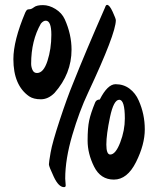

<svg xmlns="http://www.w3.org/2000/svg" viewBox="-20 -797 635 789"><path d="M204 -415Q178 -389 148 -389Q118 -389 100 -401Q35 -446 35 -554Q35 -630 84 -746Q88 -754 91 -756.5Q94 -759 101.5 -759Q109 -759 120 -767.5Q131 -776 156.5 -776Q182 -776 208 -760Q234 -744 246 -718Q274 -656 274 -593Q274 -494 204 -415ZM168 -712Q158 -712 148 -700Q108 -630 108 -535Q108 -522 113.5 -509.5Q119 -497 132 -497Q159 -497 175 -546.5Q191 -596 191 -654Q191 -712 168 -712ZM250 -35Q250 -28 243 -28Q221 -28 201 -70.5Q181 -113 181 -121.5Q181 -130 188 -170.5Q195 -211 225.5 -303.5Q256 -396 280 -454Q332 -585 412 -767Q415 -777 420 -777Q430 -777 443 -748.5Q456 -720 456 -714Q456 -659 342 -416Q306 -340 277 -241.5Q248 -143 248 -63ZM371 -376Q376 -388 390 -388Q422 -451 455 -451Q488 -451 512.5 -432.5Q537 -414 550 -384Q575 -328 575 -265.5Q575 -203 539 -131Q503 -59 448 -59Q393 -59 366.5 -112.5Q340 -166 340 -219Q340 -272 346.5 -302Q353 -332 371 -376ZM433 -162Q455 -162 474 -211.5Q493 -261 493 -310Q493 -387 470 -387Q447 -387 432 -315.5Q417 -244 417 -203Q417 -162 433 -162Z"/></svg>

Font: Ma Shan Zheng
Style: Regular
Weight: 400
Designer: ZhongQi
Foundry: ZhongQi
Version: Version 2.001